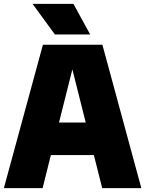

<svg xmlns="http://www.w3.org/2000/svg" viewBox="-21 -971 750 991"><path d="M506.5 0 463.5 -170.5H241.5L199 0H-1L200.5 -740H507.5L708.5 0ZM283.5 -338.5H421.5L352.5 -613ZM262.5 -793 147 -951H358L444.5 -793Z"/></svg>

Font: Encode Sans SemiCondensed Black
Style: Regular
Weight: 900
Width: 4
Designer: Multiple Designers
Foundry: Impallari Type
Version: Version 2.000